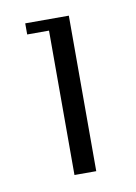

<svg xmlns="http://www.w3.org/2000/svg" viewBox="-51 -549 295 415"><g transform="rotate(-10 96.0 -341.5)"><path d="M32.2 -487.8V-512.2H127.9V-170.9H80.1V-487.8Z"/></g></svg>

Font: Gawaa
Style: Regular
Weight: 400
Designer: T. Christopher White
Version: Version 1.0